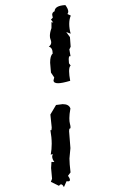

<svg xmlns="http://www.w3.org/2000/svg" viewBox="-20 -687 484 776"><path d="M214.8 -350.6Q196.3 -350.6 196.3 -362.3L199.2 -374L186 -393.6L182.6 -433.6Q182.6 -461.9 192.9 -470.2Q192.9 -494.6 177.2 -498.5Q187 -505.4 187 -515.6Q187 -521.5 184.3 -527.6Q181.6 -533.7 181.6 -542Q181.6 -555.7 188 -573.2V-597.7L195.3 -595.7L186 -607.9L193.4 -615.7L190.9 -627.4Q190.9 -637.2 200.7 -641.6Q201.2 -664.1 244.1 -666.5Q255.9 -650.9 255.9 -640.1Q255.9 -634.3 252.4 -630.4L266.1 -624Q259.8 -609.4 259.8 -590.3Q259.8 -571.8 265.6 -550.8L247.6 -557.6L262.7 -537.1L265.6 -498L260.3 -487.3L265.1 -459.5L262.7 -460.4Q257.8 -460.4 257.8 -446.8L258.8 -431.2L265.6 -421.9Q259.3 -417.5 259.3 -399.4Q259.3 -384.3 263.7 -360.4Q230.5 -350.6 214.8 -350.6ZM238.3 69.3Q232.9 58.1 227.1 58.1Q222.7 58.1 218.3 64L185.5 47.9L190.4 35.6L186.5 -7.8L188 -32.7L199.7 -32.2Q190.9 -43.9 190.9 -54.7L192.9 -64.9L185.1 -61.5Q189 -84 189 -106Q189 -131.8 183.6 -161.6L186 -160.2Q189 -160.2 189 -171.9L183.6 -224.1L206.5 -262.7L233.4 -266.1Q258.8 -266.1 264.6 -248.5Q260.3 -225.1 260.3 -209Q260.3 -195.3 262.7 -186.5Q265.1 -177.7 265.1 -172.4Q265.1 -167.5 262.2 -167.5Q259.3 -167.5 259.3 -156.7L264.6 -88.4L260.7 -46.4Q260.7 -25.9 265.1 9.8L254.9 23.4Q262.7 34.2 262.7 40Q262.7 45.9 255.4 45.9L249 45.4Z"/></svg>

Font: Truetypewriter PolyglOTT
Style: Regular
Weight: 400
Designer: Sergey Beatoff a.k.a. Sam_T
Version: Version 3.76